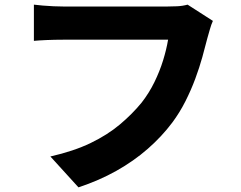

<svg xmlns="http://www.w3.org/2000/svg" viewBox="-20 -756 1040 827"><path d="M897 -666Q890 -651 884 -629.5Q878 -608 873 -591Q864 -555 851.5 -510Q839 -465 821 -416.5Q803 -368 778.5 -319.5Q754 -271 722 -228Q677 -168 616.5 -115Q556 -62 481 -20Q406 22 318 51L197 -82Q298 -105 370.5 -140Q443 -175 496.5 -220Q550 -265 590 -314Q622 -355 645 -402Q668 -449 682.5 -496Q697 -543 704 -585Q689 -585 655 -585Q621 -585 577 -585Q533 -585 484.5 -585Q436 -585 390 -585Q344 -585 307 -585Q270 -585 251 -585Q215 -585 180.5 -583.5Q146 -582 126 -580V-736Q142 -734 164.5 -732Q187 -730 211 -729Q235 -728 251 -728Q268 -728 297.5 -728Q327 -728 364.5 -728Q402 -728 443.5 -728Q485 -728 525.5 -728Q566 -728 601.5 -728Q637 -728 663.5 -728Q690 -728 703 -728Q719 -728 742.5 -729Q766 -730 788 -736Z"/></svg>

Font: Noto Sans JP Thin ExtraBold
Style: Regular
Weight: 800
Version: Version 2.004-H2;hotconv 1.0.118;makeotfexe 2.5.65603